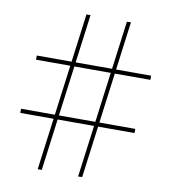

<svg xmlns="http://www.w3.org/2000/svg" viewBox="-84 -828 807 907"><g transform="rotate(10 319.0 -374.5)"><path d="M351.5 6 451.5 -754 471 -755 371 5ZM30.5 -242.5V-262.5H578.5V-242.5ZM157.5 5 257.5 -755H277L177 5ZM60 -503V-523H608.5V-503Z"/></g></svg>

Font: Bodoni Moda
Style: Bold
Weight: 700
Designer: Owen Earl
Foundry: indestructible type
Version: Version 2.005